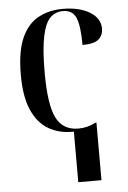

<svg xmlns="http://www.w3.org/2000/svg" viewBox="-55 -587 577 866"><g transform="rotate(-5 233.5 -153.5)"><path d="M264 239V10H254Q196 10 149 -17.5Q102 -45 75 -105.5Q48 -166 48 -265Q48 -373 76 -434Q104 -495 152.5 -520.5Q201 -546 261 -546Q337 -546 384 -517.5Q431 -489 431 -442Q431 -412 410.5 -394Q390 -376 337 -376Q337 -461 321.5 -498.5Q306 -536 262 -536Q228 -536 204.5 -513Q181 -490 168.5 -431Q156 -372 156 -266Q156 -123 185.5 -62.5Q215 -2 286 -2Q328 -2 365 -22H369V239Z"/></g></svg>

Font: Noto Serif Display SemiCondensed Medium
Style: Regular
Weight: 500
Width: 4
Designer: Monotype Design Team
Foundry: Monotype Imaging Inc.
Version: Version 2.009